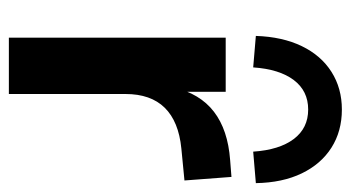

<svg xmlns="http://www.w3.org/2000/svg" viewBox="-199 -592 791 433"><g transform="rotate(90 196.5 -375.5)"><path d="M65 0V-489H187V-371H177Q191 -431 232 -462.5Q273 -494 341 -499L379 -502L387 -396L315 -389Q254 -383 223 -351.5Q192 -320 192 -263V0ZM132 -551 61 -557Q63 -617 84 -660.5Q105 -704 142 -727.5Q179 -751 227 -751Q276 -751 313 -727.5Q350 -704 371 -660.5Q392 -617 393 -557L322 -551Q318 -610 293.5 -642.5Q269 -675 227 -675Q185 -675 160.5 -642.5Q136 -610 132 -551Z"/></g></svg>

Font: Nunito Sans 12pt ExtraLight 12pt
Style: Bold
Weight: 700
Version: Version 3.101;gftools[0.9.27]